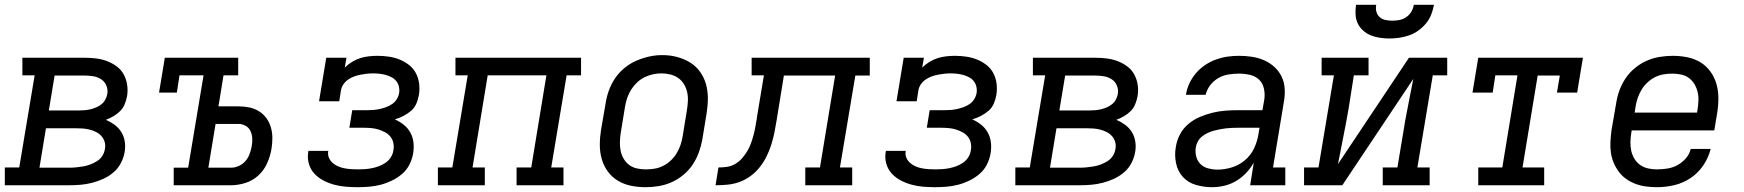

<svg xmlns="http://www.w3.org/2000/svg" viewBox="-30 -770 7250 798"><path d="M-10 0V-74H50L114 -457H63V-530H322Q346 -530 370 -527Q394 -524 415 -516Q436 -508 454.5 -494.5Q473 -481 484 -461Q495 -441 498.5 -417.5Q502 -394 498 -370Q495 -354 488.5 -337.5Q482 -321 469.5 -308.5Q457 -296 441.5 -287Q426 -278 410 -272Q429 -264 446 -251.5Q463 -239 474 -221.5Q485 -204 488.5 -182Q492 -160 488 -138Q484 -114 472 -91.5Q460 -69 441 -53Q422 -37 399 -26.5Q376 -16 352 -10Q328 -4 304.5 -2Q281 0 257 0ZM173 -311H300Q311 -311 323 -312Q335 -313 347 -316Q359 -319 370.5 -324Q382 -329 392 -337Q402 -345 408 -356.5Q414 -368 416 -380Q419 -398 412 -414.5Q405 -431 390.5 -440.5Q376 -450 358 -453Q340 -456 322 -456H197ZM134 -73H257Q272 -73 287 -74.5Q302 -76 316.5 -78.5Q331 -81 345.5 -86.5Q360 -92 373.5 -100.5Q387 -109 395.5 -122.5Q404 -136 406 -151Q409 -166 405 -180Q401 -194 391.5 -204.5Q382 -215 369 -221.5Q356 -228 342 -231.5Q328 -235 313 -236Q298 -237 283 -237H161Z M692 0V-73H752L816 -457H716L705 -385H631L655 -530H960V-457H899L878 -328H961Q984 -328 1006 -323.5Q1028 -319 1046.5 -307.5Q1065 -296 1077.5 -278.5Q1090 -261 1096 -240Q1102 -219 1102 -195.5Q1102 -172 1098 -149Q1093 -120 1080 -91Q1067 -62 1043.5 -40.5Q1020 -19 989.5 -9.5Q959 0 930 0ZM836 -73H930Q946 -73 962 -80Q978 -87 989.5 -100Q1001 -113 1007 -129Q1013 -145 1016 -161Q1019 -177 1018.5 -193.5Q1018 -210 1011.5 -224.5Q1005 -239 991 -247Q977 -255 961 -255H866Z M1457 8Q1432 8 1407 6Q1382 4 1358.5 -2.5Q1335 -9 1314 -20Q1293 -31 1277 -48Q1261 -65 1254 -88.5Q1247 -112 1251 -137Q1251 -138 1251.5 -140Q1252 -142 1252 -143H1335Q1335 -143 1334.5 -142Q1334 -141 1334 -140Q1332 -126 1337.5 -113.5Q1343 -101 1353 -92.5Q1363 -84 1375.5 -78.5Q1388 -73 1401.5 -70.5Q1415 -68 1429 -67Q1443 -66 1457 -66Q1472 -66 1486.5 -67Q1501 -68 1516 -71Q1531 -74 1545.5 -79.5Q1560 -85 1573 -94Q1586 -103 1594.5 -116.5Q1603 -130 1605 -145Q1608 -160 1605 -175Q1602 -190 1593 -201.5Q1584 -213 1571 -220Q1558 -227 1544 -231.5Q1530 -236 1514.5 -237.5Q1499 -239 1483 -239H1422L1434 -312H1495Q1509 -312 1522 -313Q1535 -314 1548.5 -317Q1562 -320 1575.5 -325Q1589 -330 1600.5 -338Q1612 -346 1619.5 -358.5Q1627 -371 1629 -384Q1631 -397 1628 -410Q1625 -423 1617 -433Q1609 -443 1597.5 -449Q1586 -455 1573.5 -458.5Q1561 -462 1547.5 -463.5Q1534 -465 1521 -465Q1507 -465 1494 -463.5Q1481 -462 1468 -459.5Q1455 -457 1441.5 -452Q1428 -447 1416.5 -439Q1405 -431 1397 -419Q1389 -407 1387 -394L1380 -349H1296L1326 -530H1410L1403 -489Q1417 -503 1433.5 -513Q1450 -523 1467.5 -528.5Q1485 -534 1503.5 -536Q1522 -538 1539 -538Q1563 -538 1586.5 -534.5Q1610 -531 1631 -522.5Q1652 -514 1670 -500Q1688 -486 1698.5 -466Q1709 -446 1712 -422.5Q1715 -399 1711 -375Q1708 -357 1700.5 -339.5Q1693 -322 1678.5 -309.5Q1664 -297 1646.5 -288Q1629 -279 1611 -274Q1631 -265 1648 -251.5Q1665 -238 1675.5 -219Q1686 -200 1688.5 -177.5Q1691 -155 1687 -132Q1683 -108 1671.5 -85.5Q1660 -63 1640.5 -46.5Q1621 -30 1598 -19Q1575 -8 1551.5 -2Q1528 4 1504 6Q1480 8 1457 8Z M1790 0V-74H1850L1914 -457H1863V-530H2385V-457H2325L2261 -74H2312V0H2117V-74H2178L2241 -457H1997L1934 -74H1985V0Z M2653 8Q2622 8 2592.5 2Q2563 -4 2538 -19Q2513 -34 2496 -57.5Q2479 -81 2471 -109Q2463 -137 2463 -168Q2463 -199 2468 -230L2487 -340Q2491 -367 2500.5 -393.5Q2510 -420 2526 -444Q2542 -468 2565 -487Q2588 -506 2614.5 -517.5Q2641 -529 2668 -535Q2695 -541 2723 -541Q2754 -541 2783 -533.5Q2812 -526 2837 -511Q2862 -496 2879 -472.5Q2896 -449 2904 -421Q2912 -393 2912 -362Q2912 -331 2907 -300L2889 -190Q2884 -163 2874.5 -136.5Q2865 -110 2849 -86Q2833 -62 2810 -43Q2787 -24 2761 -12.5Q2735 -1 2707.5 3.5Q2680 8 2653 8ZM2654 -66Q2673 -66 2691 -69Q2709 -72 2726 -80.5Q2743 -89 2757.5 -102.5Q2772 -116 2782 -132.5Q2792 -149 2798 -166.5Q2804 -184 2807 -202L2825 -312Q2828 -331 2829 -350Q2830 -369 2826 -387Q2822 -405 2812.5 -420.5Q2803 -436 2788.5 -446Q2774 -456 2756 -460.5Q2738 -465 2719 -465Q2701 -465 2683 -461Q2665 -457 2648 -448.5Q2631 -440 2617 -426.5Q2603 -413 2593 -397Q2583 -381 2577 -363.5Q2571 -346 2568 -328L2550 -218Q2547 -199 2546.5 -180Q2546 -161 2549.5 -143.5Q2553 -126 2562 -110.5Q2571 -95 2585 -84.5Q2599 -74 2617 -70Q2635 -66 2654 -66Z M2944 0 2956 -74Q2974 -74 2991.5 -76.5Q3009 -79 3025.5 -88.5Q3042 -98 3054.5 -112.5Q3067 -127 3076.5 -143Q3086 -159 3092 -176.5Q3098 -194 3102.5 -211Q3107 -228 3110 -245.5Q3113 -263 3116 -281V-283Q3116 -283 3116 -283Q3116 -283 3116 -283L3145 -457H3094V-530H3585V-456H3525L3461 -74H3512V0H3317V-74H3378L3441 -456H3228L3198 -271Q3194 -246 3189 -221Q3184 -196 3176.5 -171.5Q3169 -147 3157.5 -123Q3146 -99 3129.5 -77.5Q3113 -56 3091 -39.5Q3069 -23 3044.5 -14Q3020 -5 2994.5 -2.5Q2969 0 2944 0Z M3857 8Q3832 8 3807 6Q3782 4 3758.5 -2.5Q3735 -9 3714 -20Q3693 -31 3677 -48Q3661 -65 3654 -88.5Q3647 -112 3651 -137Q3651 -138 3651.5 -140Q3652 -142 3652 -143H3735Q3735 -143 3734.5 -142Q3734 -141 3734 -140Q3732 -126 3737.5 -113.5Q3743 -101 3753 -92.5Q3763 -84 3775.5 -78.5Q3788 -73 3801.5 -70.5Q3815 -68 3829 -67Q3843 -66 3857 -66Q3872 -66 3886.5 -67Q3901 -68 3916 -71Q3931 -74 3945.5 -79.5Q3960 -85 3973 -94Q3986 -103 3994.5 -116.5Q4003 -130 4005 -145Q4008 -160 4005 -175Q4002 -190 3993 -201.5Q3984 -213 3971 -220Q3958 -227 3944 -231.5Q3930 -236 3914.5 -237.5Q3899 -239 3883 -239H3822L3834 -312H3895Q3909 -312 3922 -313Q3935 -314 3948.5 -317Q3962 -320 3975.5 -325Q3989 -330 4000.5 -338Q4012 -346 4019.5 -358.5Q4027 -371 4029 -384Q4031 -397 4028 -410Q4025 -423 4017 -433Q4009 -443 3997.5 -449Q3986 -455 3973.5 -458.5Q3961 -462 3947.5 -463.5Q3934 -465 3921 -465Q3907 -465 3894 -463.5Q3881 -462 3868 -459.5Q3855 -457 3841.5 -452Q3828 -447 3816.5 -439Q3805 -431 3797 -419Q3789 -407 3787 -394L3780 -349H3696L3726 -530H3810L3803 -489Q3817 -503 3833.5 -513Q3850 -523 3867.5 -528.5Q3885 -534 3903.5 -536Q3922 -538 3939 -538Q3963 -538 3986.5 -534.5Q4010 -531 4031 -522.5Q4052 -514 4070 -500Q4088 -486 4098.5 -466Q4109 -446 4112 -422.5Q4115 -399 4111 -375Q4108 -357 4100.5 -339.5Q4093 -322 4078.5 -309.5Q4064 -297 4046.5 -288Q4029 -279 4011 -274Q4031 -265 4048 -251.5Q4065 -238 4075.5 -219Q4086 -200 4088.5 -177.5Q4091 -155 4087 -132Q4083 -108 4071.5 -85.5Q4060 -63 4040.5 -46.5Q4021 -30 3998 -19Q3975 -8 3951.5 -2Q3928 4 3904 6Q3880 8 3857 8Z M4190 0V-74H4250L4314 -457H4263V-530H4522Q4546 -530 4570 -527Q4594 -524 4615 -516Q4636 -508 4654.5 -494.5Q4673 -481 4684 -461Q4695 -441 4698.5 -417.5Q4702 -394 4698 -370Q4695 -354 4688.5 -337.5Q4682 -321 4669.5 -308.5Q4657 -296 4641.5 -287Q4626 -278 4610 -272Q4629 -264 4646 -251.5Q4663 -239 4674 -221.5Q4685 -204 4688.5 -182Q4692 -160 4688 -138Q4684 -114 4672 -91.5Q4660 -69 4641 -53Q4622 -37 4599 -26.5Q4576 -16 4552 -10Q4528 -4 4504.5 -2Q4481 0 4457 0ZM4373 -311H4500Q4511 -311 4523 -312Q4535 -313 4547 -316Q4559 -319 4570.5 -324Q4582 -329 4592 -337Q4602 -345 4608 -356.5Q4614 -368 4616 -380Q4619 -398 4612 -414.5Q4605 -431 4590.5 -440.5Q4576 -450 4558 -453Q4540 -456 4522 -456H4397ZM4334 -73H4457Q4472 -73 4487 -74.5Q4502 -76 4516.5 -78.5Q4531 -81 4545.5 -86.5Q4560 -92 4573.5 -100.5Q4587 -109 4595.5 -122.5Q4604 -136 4606 -151Q4609 -166 4605 -180Q4601 -194 4591.5 -204.5Q4582 -215 4569 -221.5Q4556 -228 4542 -231.5Q4528 -235 4513 -236Q4498 -237 4483 -237H4361Z M5008 8Q4973 8 4940.5 -1.5Q4908 -11 4886.5 -34.5Q4865 -58 4858 -91.5Q4851 -125 4857 -159Q4861 -186 4874 -211Q4887 -236 4909 -254.5Q4931 -273 4957 -284Q4983 -295 5009.5 -301.5Q5036 -308 5062.5 -310Q5089 -312 5116 -312H5217L5225 -358Q5228 -380 5223 -402.5Q5218 -425 5202.5 -439.5Q5187 -454 5164.5 -459Q5142 -464 5119 -464Q5098 -464 5076 -460.5Q5054 -457 5034.5 -446Q5015 -435 5000.5 -416.5Q4986 -398 4981 -376H4899Q4903 -401 4913.5 -423.5Q4924 -446 4940.5 -465.5Q4957 -485 4978.5 -499.5Q5000 -514 5023.5 -522.5Q5047 -531 5071 -534.5Q5095 -538 5119 -538Q5147 -538 5173.5 -534Q5200 -530 5224 -519.5Q5248 -509 5267 -491.5Q5286 -474 5297 -451Q5308 -428 5309.5 -400.5Q5311 -373 5306 -346L5261 -74H5312V0H5166L5181 -94Q5168 -71 5149 -51Q5130 -31 5107 -17.5Q5084 -4 5058.5 2Q5033 8 5008 8ZM5030 -65Q5059 -65 5089 -74Q5119 -83 5143.5 -103.5Q5168 -124 5181.5 -152Q5195 -180 5200 -210L5205 -239H5116Q5103 -239 5090.5 -238.5Q5078 -238 5065 -236.5Q5052 -235 5039.5 -232.5Q5027 -230 5014 -226.5Q5001 -223 4988.5 -217Q4976 -211 4965.5 -202.5Q4955 -194 4948.5 -182Q4942 -170 4940 -157Q4937 -138 4942 -119Q4947 -100 4960 -87.5Q4973 -75 4992 -70Q5011 -65 5030 -65Z M5390 0V-74H5450L5514 -457H5463V-530H5658V-457H5597L5575 -318Q5565 -260 5553.5 -203Q5542 -146 5531 -88L5826 -530H5985V-457H5925L5861 -74H5912V0H5717V-74H5778L5801 -212Q5810 -270 5821.5 -327Q5833 -384 5844 -442L5549 0ZM5745 -610Q5725 -610 5705 -613Q5685 -616 5667.5 -623Q5650 -630 5635.5 -643Q5621 -656 5613 -673Q5605 -690 5604 -710Q5603 -730 5606 -750H5690Q5687 -736 5690.5 -722Q5694 -708 5704 -699Q5714 -690 5728 -687Q5742 -684 5757 -684Q5772 -684 5787 -687Q5802 -690 5815 -699Q5828 -708 5836 -721.5Q5844 -735 5846 -750H5930Q5926 -729 5918.5 -709.5Q5911 -690 5897 -673Q5883 -656 5865 -643Q5847 -630 5826.5 -623Q5806 -616 5785.5 -613Q5765 -610 5745 -610Z M6114 0V-74H6214L6277 -457H6185L6174 -385H6090L6114 -530H6549L6525 -385H6441L6453 -456H6361L6298 -74H6388V0Z M6857 8Q6834 8 6811 5Q6788 2 6767 -6Q6746 -14 6728.5 -26.5Q6711 -39 6698 -56.5Q6685 -74 6676.5 -94.5Q6668 -115 6665 -137.5Q6662 -160 6663.5 -183.5Q6665 -207 6668 -230L6687 -340Q6691 -367 6700.5 -393.5Q6710 -420 6726 -444Q6742 -468 6765 -487Q6788 -506 6814 -517.5Q6840 -529 6868 -533.5Q6896 -538 6923 -538Q6953 -538 6983 -532Q7013 -526 7037.5 -511Q7062 -496 7079 -472.5Q7096 -449 7104 -421Q7112 -393 7112 -362Q7112 -331 7107 -300L7095 -228H6752L6750 -218Q6747 -199 6746.5 -179.5Q6746 -160 6750 -142.5Q6754 -125 6763.5 -109.5Q6773 -94 6787.5 -84Q6802 -74 6820 -70Q6838 -66 6857 -66Q6878 -66 6900 -69.5Q6922 -73 6941.5 -83.5Q6961 -94 6976.5 -111.5Q6992 -129 6997 -151H7080Q7071 -115 7049.5 -83Q7028 -51 6996.5 -30Q6965 -9 6929 -0.5Q6893 8 6857 8ZM6764 -302H7023L7025 -312Q7028 -331 7029 -350Q7030 -369 7026 -386.5Q7022 -404 7013 -419.5Q7004 -435 6990 -445.5Q6976 -456 6958 -460Q6940 -464 6921 -464Q6903 -464 6884.5 -461Q6866 -458 6849 -449.5Q6832 -441 6817.5 -427.5Q6803 -414 6793 -397.5Q6783 -381 6777 -363.5Q6771 -346 6768 -328Z"/></svg>

Font: Iosevka Curly Slab ExObl
Style: Regular
Weight: 400
Width: 7
Italic angle: -9°
Monospace: yes
Designer: Belleve Invis
Foundry: Belleve Invis
Version: Version 11.1.0; ttfautohint (v1.8.3)